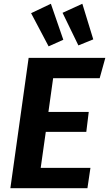

<svg xmlns="http://www.w3.org/2000/svg" viewBox="-20 -999 579 1019"><path d="M509 -584H262L237 -405H451L438 -299H223L196 -108H460L444 0H35L132 -692H539ZM316 -788 238 -753 145 -929 250 -979ZM475 -790 396 -758 312 -931 417 -979Z"/></svg>

Font: Fira Sans SemiBold
Style: Italic
Weight: 600
Italic angle: -8°
Designer: bBox Type GmbH & Carrois Corporate GbR & Edenspiekermann AG
Foundry: bBox Type GmbH & Carrois Corporate GbR & Edenspiekermann AG
Version: Version 4.301